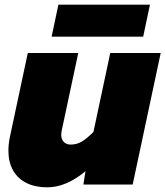

<svg xmlns="http://www.w3.org/2000/svg" viewBox="-20 -790 708 822"><path d="M242 -214Q242 -194 253 -182.5Q264 -171 283 -171Q308 -171 329.5 -183.5Q351 -196 380 -225L452 -563H668L548 0H337L346 -57Q263 12 182 12Q131 12 93.5 -6.5Q56 -25 36 -60.5Q16 -96 16 -145Q16 -172 22 -202L99 -563H315L244 -230Q242 -218 242 -214ZM230 -770H622L593 -633H201Z"/></svg>

Font: Azeret Mono Black
Style: Italic
Weight: 900
Italic angle: -12°
Designer: Martin Vácha
Foundry: Displaay
Version: Version 1.000; Glyphs 3.0.3, build 3074